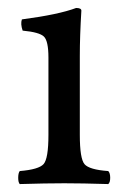

<svg xmlns="http://www.w3.org/2000/svg" viewBox="-20 -462 311 484"><path d="M181.2 -122.1Q181.2 -62 193.1 -48.1Q205.1 -34.2 252.9 -30.8Q257.8 -25.9 257.8 -13.9Q257.8 -2 252.9 2Q187 0 142.1 0Q96.2 0 29.8 2Q25.9 -2 25.9 -13.9Q25.9 -25.9 29.8 -30.8Q77.6 -34.7 89.8 -48.3Q102.1 -62 102.1 -122.1V-316.9Q102.1 -358.9 90.6 -369.9Q79.1 -380.9 37.1 -384.8Q31.2 -401.9 35.2 -413.1Q127.9 -425.3 171.9 -441.9Q185.1 -441.9 185.1 -435.1Q181.2 -371.1 181.2 -321.3Z"/></svg>

Font: Linux Libertine
Style: Regular
Weight: 400
Designer: Philipp H. Poll
Foundry: Philipp H. Poll
Version: Version 5.3.0 ; ttfautohint (v0.9)